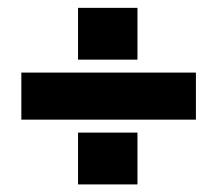

<svg xmlns="http://www.w3.org/2000/svg" viewBox="-20 -598 567 501"><path d="M35.7 -285.8V-408.6H491.2V-285.8ZM183.6 -116.8V-252H338.7V-116.8ZM183.6 -442.4V-577.5H338.7V-442.4Z"/></svg>

Font: Foldit Thin
Style: Regular
Weight: 100
Designer: Sophia Tai
Foundry: Sophia Tai
Version: Version 1.003